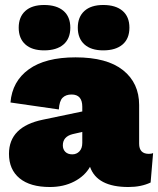

<svg xmlns="http://www.w3.org/2000/svg" viewBox="-20 -740 634 770"><path d="M157 -538Q108 -538 81.5 -562Q55 -586 55 -629Q55 -672 81.5 -696Q108 -720 157 -720Q207 -720 234.5 -696.5Q262 -673 262 -629Q262 -585 234.5 -561.5Q207 -538 157 -538ZM394 -538Q345 -538 318.5 -562Q292 -586 292 -629Q292 -672 318.5 -696Q345 -720 394 -720Q444 -720 471.5 -696.5Q499 -673 499 -629Q499 -585 471.5 -561.5Q444 -538 394 -538ZM577 -123Q588 -123 594 -126L584 -8Q546 10 495 10Q369 10 341 -71Q320 -34 277.5 -12Q235 10 180 10Q101 10 58.5 -25Q16 -60 16 -123Q16 -232 152 -260L310 -293V-312Q310 -361 267 -361Q244 -361 231 -348Q218 -335 216 -301L22 -329Q29 -414 95.5 -462Q162 -510 283 -510Q409 -510 473.5 -458.5Q538 -407 538 -319V-164Q538 -123 577 -123ZM270 -121Q287 -121 298.5 -133Q310 -145 310 -167V-211L271 -202Q232 -192 232 -157Q232 -141 242 -131Q252 -121 270 -121Z"/></svg>

Font: Elaine Sans Black
Style: Regular
Weight: 900
Designer: Wei Huang
Foundry: Wei Huang
Version: Version 2.001;December 24, 2019;FontCreator 12.0.0.2547 64-b